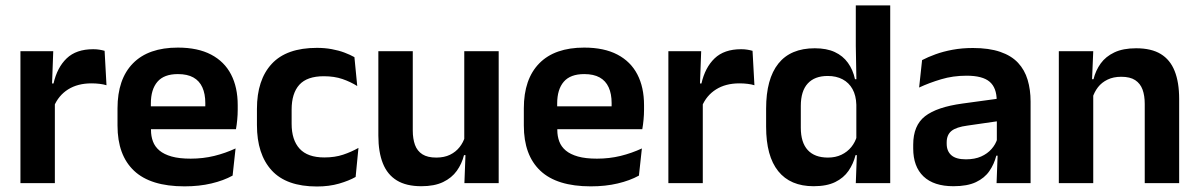

<svg xmlns="http://www.w3.org/2000/svg" viewBox="-20 -681 4456 714"><path d="M180.5 -285 148 -370.5H179Q192.5 -430 228 -464Q263.5 -498 326.5 -498Q339.5 -498 350 -496.2Q360.5 -494.5 369 -492L376 -364Q365 -367.5 350.5 -369.2Q336 -371 320 -371Q269 -371 233.2 -348.5Q197.5 -326 180.5 -285ZM184 0H56V-490.5H178L172.5 -340L184 -335.5Z M666 12Q540 12 478.5 -46Q417 -104 417 -214V-278Q417 -387 474.5 -445.5Q532 -504 641.5 -504Q715.5 -504 765 -478Q814.5 -452 839.2 -404.2Q864 -356.5 864 -290V-272.5Q864 -254.5 862.2 -235.8Q860.5 -217 857.5 -200.5H741.5Q743 -228 743.2 -252.8Q743.5 -277.5 743.5 -297.5Q743.5 -332 732.5 -356.2Q721.5 -380.5 699 -393Q676.5 -405.5 641.5 -405.5Q590 -405.5 565.5 -377Q541 -348.5 541 -296V-250.5L541.5 -236V-197.5Q541.5 -174.5 548.8 -155Q556 -135.5 573 -121.2Q590 -107 618.2 -99Q646.5 -91 689 -91Q735 -91 776.8 -101.2Q818.5 -111.5 856 -129L845 -28Q811.5 -9.5 766.2 1.2Q721 12 666 12ZM831.5 -200.5H485V-285.5H831.5Z M1158.5 12.5Q1045 12.5 990.2 -47.5Q935.5 -107.5 935.5 -216V-276Q935.5 -384 990.5 -443.5Q1045.5 -503 1158.5 -503Q1188 -503 1213.8 -498.2Q1239.5 -493.5 1260.8 -485.5Q1282 -477.5 1298 -468.5L1308.5 -361Q1284 -376.5 1253.8 -387Q1223.5 -397.5 1184 -397.5Q1122 -397.5 1093.2 -365.8Q1064.5 -334 1064.5 -273.5V-220.5Q1064.5 -160.5 1094.2 -128Q1124 -95.5 1186 -95.5Q1225.5 -95.5 1256 -105.8Q1286.5 -116 1313 -131L1302.5 -23Q1278 -9 1241 1.8Q1204 12.5 1158.5 12.5Z M1387 -490.5H1515V-195.5Q1515 -165 1523.2 -142.2Q1531.5 -119.5 1550.8 -107.2Q1570 -95 1602.5 -95Q1632 -95 1653.5 -105.5Q1675 -116 1689 -133.8Q1703 -151.5 1709.5 -173.5L1729.5 -104H1705.5Q1697.5 -72 1678.8 -45.8Q1660 -19.5 1627.8 -4Q1595.5 11.5 1547 11.5Q1491 11.5 1455.8 -10Q1420.5 -31.5 1403.8 -73.5Q1387 -115.5 1387 -177ZM1706.5 -490.5H1834.5V0H1707L1711.5 -119L1706.5 -129.5Z M2177 12Q2051 12 1989.5 -46Q1928 -104 1928 -214V-278Q1928 -387 1985.5 -445.5Q2043 -504 2152.5 -504Q2226.5 -504 2276 -478Q2325.5 -452 2350.2 -404.2Q2375 -356.5 2375 -290V-272.5Q2375 -254.5 2373.2 -235.8Q2371.5 -217 2368.5 -200.5H2252.5Q2254 -228 2254.2 -252.8Q2254.5 -277.5 2254.5 -297.5Q2254.5 -332 2243.5 -356.2Q2232.5 -380.5 2210 -393Q2187.5 -405.5 2152.5 -405.5Q2101 -405.5 2076.5 -377Q2052 -348.5 2052 -296V-250.5L2052.5 -236V-197.5Q2052.5 -174.5 2059.8 -155Q2067 -135.5 2084 -121.2Q2101 -107 2129.2 -99Q2157.5 -91 2200 -91Q2246 -91 2287.8 -101.2Q2329.5 -111.5 2367 -129L2356 -28Q2322.5 -9.5 2277.2 1.2Q2232 12 2177 12ZM2342.5 -200.5H1996V-285.5H2342.5Z M2590 -285 2557.5 -370.5H2588.5Q2602 -430 2637.5 -464Q2673 -498 2736 -498Q2749 -498 2759.5 -496.2Q2770 -494.5 2778.5 -492L2785.5 -364Q2774.5 -367.5 2760 -369.2Q2745.5 -371 2729.5 -371Q2678.5 -371 2642.8 -348.5Q2607 -326 2590 -285ZM2593.5 0H2465.5V-490.5H2587.5L2582 -340L2593.5 -335.5Z M3005.5 11.5Q2919 11.5 2874 -44.5Q2829 -100.5 2829 -209.5V-277Q2829 -387.5 2874.5 -444.5Q2920 -501.5 3010 -501.5Q3054 -501.5 3084.2 -487.5Q3114.5 -473.5 3133.2 -447.5Q3152 -421.5 3159.5 -386.5H3197L3164.5 -291.5Q3163.5 -326 3150.2 -349.8Q3137 -373.5 3113.5 -386Q3090 -398.5 3058 -398.5Q3009.5 -398.5 2983.8 -370.5Q2958 -342.5 2958 -287V-206Q2958 -151 2983.8 -123Q3009.5 -95 3059 -95Q3087 -95 3109 -105.5Q3131 -116 3145.8 -134.2Q3160.5 -152.5 3167 -175.5L3197.5 -104H3161.5Q3153.5 -72 3135.5 -45.8Q3117.5 -19.5 3086 -4Q3054.5 11.5 3005.5 11.5ZM3290.5 0H3162.5L3167 -120L3164.5 -148.5V-349L3165 -369.5L3162.5 -510V-661H3290.5Z M3812.5 0H3686L3690.5 -120L3687 -131V-284.5L3686.5 -306.5Q3686.5 -354.5 3660.2 -377Q3634 -399.5 3574.5 -399.5Q3524 -399.5 3479.8 -386.2Q3435.5 -373 3398 -355.5L3409 -457.5Q3431 -469 3459.2 -479.2Q3487.5 -489.5 3522.5 -496Q3557.5 -502.5 3598 -502.5Q3658 -502.5 3699.5 -488.2Q3741 -474 3765.8 -447.5Q3790.5 -421 3801.5 -384.2Q3812.5 -347.5 3812.5 -303ZM3525.5 11.5Q3452.5 11.5 3414.2 -25Q3376 -61.5 3376 -129V-143Q3376 -214.5 3420 -248.8Q3464 -283 3559.5 -296L3698.5 -315L3706 -232.5L3578 -214Q3536 -208.5 3518.2 -194Q3500.5 -179.5 3500.5 -151.5V-146.5Q3500.5 -119 3517.8 -103.8Q3535 -88.5 3572 -88.5Q3605 -88.5 3628.5 -99Q3652 -109.5 3667.2 -126.8Q3682.5 -144 3689 -165.5L3707 -102H3685Q3677 -70.5 3659.2 -44.8Q3641.5 -19 3609.5 -3.8Q3577.5 11.5 3525.5 11.5Z M4365 0H4237V-294.5Q4237 -325.5 4228.8 -348Q4220.5 -370.5 4201.5 -383Q4182.5 -395.5 4149.5 -395.5Q4120.5 -395.5 4098.8 -385Q4077 -374.5 4063.2 -356.8Q4049.5 -339 4042.5 -316.5L4022.5 -386.5H4046.5Q4054.5 -419 4073.2 -445Q4092 -471 4124.2 -486.2Q4156.5 -501.5 4205 -501.5Q4261.5 -501.5 4296.5 -480.2Q4331.5 -459 4348.2 -417Q4365 -375 4365 -313ZM4045.5 0H3917.5V-490.5H4045.5L4040.5 -371L4045.5 -360.5Z"/></svg>

Font: Anek Kannada SemiBold
Style: Regular
Weight: 600
Version: Version 1.003